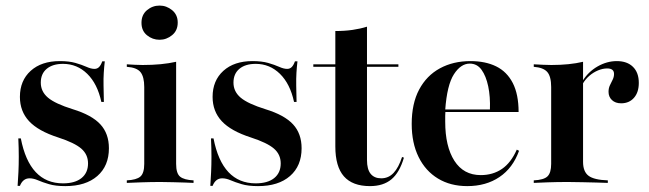

<svg xmlns="http://www.w3.org/2000/svg" viewBox="-20 -643 2281 675"><path d="M209.7 11.3Q175 11.3 152 4.4Q129 -2.4 113.3 -9.3Q97.6 -16.1 83.9 -16.1Q60.5 -16.1 50 10.5H41.9Q43.5 -13.7 44.8 -38.3Q46 -62.9 46 -91.9Q46 -121 44.4 -156.5H53.2Q68.5 -77.4 105.6 -37.9Q142.7 1.6 201.6 1.6Q243.5 1.6 266.5 -16.9Q289.5 -35.5 289.5 -68.5Q289.5 -100 265.7 -120.6Q241.9 -141.1 184.7 -159.7Q114.5 -182.3 82.3 -216.9Q50 -251.6 50 -302.4Q50 -359.7 87.9 -394Q125.8 -428.2 190.3 -428.2Q222.6 -428.2 245.2 -421.8Q267.7 -415.3 283.9 -408.1Q300 -400.8 312.1 -400.8Q321.8 -400.8 328.2 -407.3Q334.7 -413.7 339.5 -427.4H348.4Q346 -407.3 344.8 -387.1Q343.5 -366.9 344 -342.7Q344.4 -318.5 345.2 -284.7H336.3Q322.6 -348.4 286.7 -383.5Q250.8 -418.5 201.6 -418.5Q165.3 -418.5 144.4 -401.2Q123.4 -383.9 123.4 -352.4Q123.4 -321 148.8 -299.6Q174.2 -278.2 236.3 -258.9Q302.4 -238.7 332.7 -206Q362.9 -173.4 362.9 -121.8Q362.9 -59.7 322.2 -24.2Q281.5 11.3 209.7 11.3Z M425.8 0V-8.9Q459.7 -10.5 473.4 -22.2Q487.1 -33.9 487.1 -66.9V-337.1Q487.1 -372.6 474.2 -389.1Q461.3 -405.6 425.8 -408.1V-416.9Q439.5 -416.1 453.6 -415.3Q467.7 -414.5 481.5 -414.5Q515.3 -414.5 544.8 -417.3Q574.2 -420.2 599.2 -425.8V-66.9Q599.2 -33.1 613.3 -21.8Q627.4 -10.5 660.5 -8.9V0Q650 -0.8 631 -1.2Q612.1 -1.6 589.5 -2.4Q566.9 -3.2 544.4 -3.2Q511.3 -3.2 477 -2Q442.7 -0.8 425.8 0ZM541.1 -503.2Q516.1 -503.2 496.8 -519Q477.4 -534.7 477.4 -562.9Q477.4 -591.1 496.8 -607.3Q516.1 -623.4 541.1 -623.4Q565.3 -623.4 585.1 -607.3Q604.8 -591.1 604.8 -563.7Q604.8 -535.5 585.1 -519.4Q565.3 -503.2 541.1 -503.2Z M887.1 11.3Q852.4 11.3 829.4 4.4Q806.5 -2.4 790.7 -9.3Q775 -16.1 761.3 -16.1Q737.9 -16.1 727.4 10.5H719.4Q721 -13.7 722.2 -38.3Q723.4 -62.9 723.4 -91.9Q723.4 -121 721.8 -156.5H730.6Q746 -77.4 783.1 -37.9Q820.2 1.6 879 1.6Q921 1.6 944 -16.9Q966.9 -35.5 966.9 -68.5Q966.9 -100 943.1 -120.6Q919.4 -141.1 862.1 -159.7Q791.9 -182.3 759.7 -216.9Q727.4 -251.6 727.4 -302.4Q727.4 -359.7 765.3 -394Q803.2 -428.2 867.7 -428.2Q900 -428.2 922.6 -421.8Q945.2 -415.3 961.3 -408.1Q977.4 -400.8 989.5 -400.8Q999.2 -400.8 1005.6 -407.3Q1012.1 -413.7 1016.9 -427.4H1025.8Q1023.4 -407.3 1022.2 -387.1Q1021 -366.9 1021.4 -342.7Q1021.8 -318.5 1022.6 -284.7H1013.7Q1000 -348.4 964.1 -383.5Q928.2 -418.5 879 -418.5Q842.7 -418.5 821.8 -401.2Q800.8 -383.9 800.8 -352.4Q800.8 -321 826.2 -299.6Q851.6 -278.2 913.7 -258.9Q979.8 -238.7 1010.1 -206Q1040.3 -173.4 1040.3 -121.8Q1040.3 -59.7 999.6 -24.2Q958.9 11.3 887.1 11.3Z M1280.6 11.3Q1219.4 11.3 1189.1 -23Q1158.9 -57.3 1158.9 -128.2V-408.1H1081.5V-416.9H1158.9V-533.9Q1191.9 -533.9 1219.4 -537.9Q1246.8 -541.9 1270.2 -549.2V-416.9H1380.6V-408.1H1270.2V-80.6Q1270.2 -47.6 1283.1 -31.9Q1296 -16.1 1320.2 -16.1Q1346 -16.1 1363.7 -35.1Q1381.5 -54 1393.5 -91.1L1400 -88.7Q1384.7 -36.3 1356 -12.5Q1327.4 11.3 1280.6 11.3Z M1622.6 11.3Q1563.7 11.3 1519.8 -15.3Q1475.8 -41.9 1451.6 -91.1Q1427.4 -140.3 1427.4 -207.3Q1427.4 -279 1453.6 -328.2Q1479.8 -377.4 1526.6 -402.8Q1573.4 -428.2 1633.9 -428.2Q1686.3 -428.2 1724.2 -409.7Q1762.1 -391.1 1782.7 -351.2Q1803.2 -311.3 1803.2 -249.2H1507.3L1506.5 -258.1H1702.4Q1704 -303.2 1696.4 -339.5Q1688.7 -375.8 1673 -397.6Q1657.3 -419.4 1631.5 -419.4Q1600 -419.4 1575.8 -381.9Q1551.6 -344.4 1545.2 -256.5L1546 -254.8Q1545.2 -245.2 1545.2 -235.5Q1545.2 -225.8 1545.2 -215.3Q1545.2 -128.2 1577.4 -77.8Q1609.7 -27.4 1670.2 -27.4Q1712.9 -27.4 1744.8 -49.2Q1776.6 -71 1796.8 -116.9L1804.8 -112.9Q1783.1 -52.4 1735.9 -20.6Q1688.7 11.3 1622.6 11.3Z M1856.5 0V-8.9Q1891.9 -10.5 1904.8 -23Q1917.7 -35.5 1917.7 -66.9V-337.1Q1917.7 -374.2 1904 -389.9Q1890.3 -405.6 1856.5 -408.1V-416.9Q1875.8 -416.1 1889.1 -415.3Q1902.4 -414.5 1918.5 -414.5Q1982.3 -414.5 2029.8 -425.8V-74.2Q2029.8 -39.5 2049.2 -25Q2068.5 -10.5 2116.9 -8.9V0Q2102.4 -0.8 2079 -1.2Q2055.6 -1.6 2029 -2.4Q2002.4 -3.2 1976.6 -3.2Q1938.7 -3.2 1905.6 -2Q1872.6 -0.8 1856.5 0ZM2163.7 -279.8Q2143.5 -279.8 2131.5 -291.1Q2119.4 -302.4 2119.4 -320.2Q2119.4 -333.1 2124.2 -343.1Q2129 -353.2 2133.9 -362.9Q2138.7 -372.6 2138.7 -383.1Q2138.7 -402.4 2114.5 -402.4Q2099.2 -402.4 2082.7 -395.6Q2066.1 -388.7 2052 -376.6Q2037.9 -364.5 2028.2 -347.6L2027.4 -357.3Q2047.6 -390.3 2080.6 -409.3Q2113.7 -428.2 2148.4 -428.2Q2184.7 -428.2 2205.2 -408.1Q2225.8 -387.9 2225.8 -351.6Q2225.8 -318.5 2208.9 -299.2Q2191.9 -279.8 2163.7 -279.8Z"/></svg>

Font: Playfair 144pt
Style: Bold
Weight: 700
Version: Version 2.001;gftools[0.9.30]